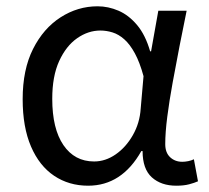

<svg xmlns="http://www.w3.org/2000/svg" viewBox="-20 -577 665 610"><path d="M260 13Q199 13 152 -18.5Q105 -50 78.5 -111.5Q52 -173 52 -262Q52 -356 85 -421.5Q118 -487 172.5 -522Q227 -557 290 -557Q324 -557 356.5 -543Q389 -529 415.5 -497.5Q442 -466 457 -414H460L483 -543H573Q562 -490 550.5 -431Q539 -372 528.5 -314.5Q518 -257 511.5 -206.5Q505 -156 505 -119Q505 -92 520.5 -77.5Q536 -63 559 -63Q568 -63 578 -65Q588 -67 596 -71L609 -1Q598 4 581 8.5Q564 13 540 13Q492 13 462.5 -13.5Q433 -40 433 -97H429Q367 13 260 13ZM279 -64Q315 -64 347.5 -86.5Q380 -109 402 -147.5Q424 -186 427 -232L436 -335Q424 -379 408.5 -407.5Q393 -436 375 -452Q357 -468 337.5 -474Q318 -480 299 -480Q260 -480 225 -455.5Q190 -431 168 -383Q146 -335 146 -263Q146 -168 181.5 -116Q217 -64 279 -64Z"/></svg>

Font: ltelugu15
Style: Book
Weight: 400
Designer: Jelle Bosma - Monotype Design Team
Foundry: Monotype Imaging Inc.
Version: Version 2.003